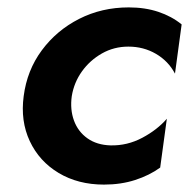

<svg xmlns="http://www.w3.org/2000/svg" viewBox="-20 -490 511 519"><path d="M174 -230Q180 -267 201.5 -297Q223 -327 255.5 -345.5Q288 -364 327 -364Q368 -364 401.5 -344.5Q435 -325 453 -291L471 -424Q444 -446 408 -458Q372 -470 328 -470Q255 -470 194 -439Q133 -408 93 -354Q53 -300 44 -230Q35 -163 60.5 -108.5Q86 -54 138.5 -22.5Q191 9 261 9Q307 9 345.5 -3.5Q384 -16 413 -37L431 -169Q405 -139 364.5 -117.5Q324 -96 279 -97Q242 -98 216.5 -116Q191 -134 180 -164Q169 -194 174 -230Z"/></svg>

Font: Jost SemiBold
Style: Italic
Weight: 600
Italic angle: -5°
Version: Version 3.710